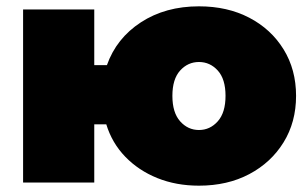

<svg xmlns="http://www.w3.org/2000/svg" viewBox="-20 -577 974 607"><path d="M609 10Q537 10 477.5 -14Q418 -38 376 -81.5Q334 -125 316 -184H278V0H53V-547H278V-371H318Q348 -456 425.5 -506.5Q503 -557 609 -557Q699 -557 768 -521Q837 -485 876.5 -421Q916 -357 916 -274Q916 -191 876.5 -127Q837 -63 768 -26.5Q699 10 609 10ZM609 -166Q644 -166 668.5 -193.5Q693 -221 693 -274Q693 -327 668.5 -354Q644 -381 609 -381Q574 -381 549.5 -354Q525 -327 525 -274Q525 -221 549.5 -193.5Q574 -166 609 -166Z"/></svg>

Font: Montserrat Black
Style: Regular
Weight: 900
Designer: Julieta Ulanovsky
Foundry: Julieta Ulanovsky
Version: Version 9.000; ttfautohint (v1.8.4.7-5d5b)